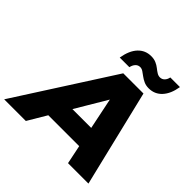

<svg xmlns="http://www.w3.org/2000/svg" viewBox="-296 -1114 1310 1310"><g transform="rotate(45 359.0 -459.0)"><path d="M-68 0 381 -700H576L745 0H548L423 -606H501L141 0ZM128 -136 208 -282H550L572 -136ZM576 -750Q549 -750 528.5 -759.5Q508 -769 492 -781Q476 -793 462 -802.5Q448 -812 433 -812Q413 -812 399.5 -797.5Q386 -783 381 -759H288Q301 -837 339 -877.5Q377 -918 434 -918Q461 -918 481.5 -909Q502 -900 517.5 -887.5Q533 -875 547.5 -866Q562 -857 577 -857Q597 -857 610.5 -871Q624 -885 628 -907H721Q709 -832 671 -791Q633 -750 576 -750Z"/></g></svg>

Font: Montserrat Thin ExtraBold
Style: Italic
Weight: 800
Italic angle: -11.3°
Version: Version 9.000